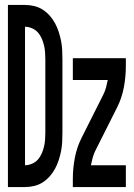

<svg xmlns="http://www.w3.org/2000/svg" viewBox="-20 -755 540 775"><path d="M12 0V-735H81Q100 -735 118.5 -730.5Q137 -726 152.5 -716Q168 -706 180.5 -692Q193 -678 202 -661.5Q211 -645 217 -626.5Q223 -608 226.5 -590Q230 -572 231 -553Q232 -534 232 -515V-220Q232 -201 231 -182Q230 -163 226.5 -145Q223 -127 217 -108.5Q211 -90 202 -73.5Q193 -57 180.5 -43Q168 -29 152.5 -19Q137 -9 118.5 -4.5Q100 0 81 0ZM81 -88Q95 -88 109 -94Q123 -100 132.5 -110.5Q142 -121 148 -134.5Q154 -148 157.5 -162.5Q161 -177 162 -191.5Q163 -206 163 -220V-515Q163 -529 162 -543.5Q161 -558 157.5 -572.5Q154 -587 148 -600.5Q142 -614 132.5 -624.5Q123 -635 109 -641Q95 -647 81 -647ZM274 0V-33Q274 -75 282 -117.5Q290 -160 309 -198L397 -373Q404 -387 408 -402Q412 -417 415 -432H274V-520H488V-488Q488 -445 480 -402.5Q472 -360 453 -322L365 -147Q358 -133 354 -118Q350 -103 347 -88H488V0Z"/></svg>

Font: Iosevka Curly Semibold
Style: Regular
Weight: 600
Monospace: yes
Designer: Belleve Invis
Foundry: Belleve Invis
Version: Version 22.1.2; ttfautohint (v1.8.4)